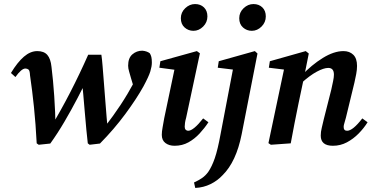

<svg xmlns="http://www.w3.org/2000/svg" viewBox="-20 -707 1833 947"><path d="M161 0Q156 -97 147.5 -179Q139 -261 128 -336Q127 -359 120.5 -364Q114 -369 105 -369Q86 -369 56 -327L34 -347Q66 -400 98 -427.5Q130 -455 164 -455Q197 -455 213.5 -436Q230 -417 234 -377Q242 -313 247.5 -233Q253 -153 254 -77L232 -82Q330 -245 415 -437H480Q483 -418 486 -381Q489 -344 492.5 -299Q496 -254 499.5 -209Q503 -164 506 -127.5Q509 -91 511 -72L496 -80Q540 -137 575 -190Q610 -243 644 -306Q649 -314 652 -322Q655 -330 659 -337L648 -249L626 -322Q622 -337 617 -353.5Q612 -370 612 -383Q612 -421 633 -439Q654 -457 682 -457Q694 -456 703.5 -452.5Q713 -449 719 -444Q724 -436 726.5 -426Q729 -416 729 -398Q729 -380 721.5 -355Q714 -330 687 -280Q653 -219 598 -144.5Q543 -70 473 1L422 7L413 0Q410 -24 406 -66.5Q402 -109 398 -156.5Q394 -204 390.5 -243.5Q387 -283 384 -301L413 -322Q391 -278 361.5 -221.5Q332 -165 298 -107Q264 -49 228 1L171 7Z M778 -42Q778 -58 782 -79Q786 -100 790 -124L844 -381L863 -360L766 -373L771 -405L951 -455L966 -444L898 -126Q894 -112 892.5 -101Q891 -90 891 -82Q891 -72 896 -67Q901 -62 908 -62Q934 -62 982 -123L1008 -104Q989 -75 964.5 -48.5Q940 -22 909.5 -5Q879 12 841 12Q814 12 796 -1.5Q778 -15 778 -42ZM934 -555Q909 -555 890.5 -571.5Q872 -588 872 -617Q872 -646 893.5 -666.5Q915 -687 942 -687Q969 -687 986 -670.5Q1003 -654 1003 -626Q1003 -597 982 -576Q961 -555 934 -555Z M1222 -555Q1197 -555 1178.5 -571.5Q1160 -588 1160 -617Q1160 -646 1181.5 -666.5Q1203 -687 1230 -687Q1257 -687 1274 -670.5Q1291 -654 1291 -626Q1291 -597 1270 -576Q1249 -555 1222 -555ZM943 220 937 193Q959 183 976 171.5Q993 160 1007 141Q1025 115 1039.5 73Q1054 31 1068 -46L1132 -381L1169 -359L1054 -373L1059 -405L1237 -455L1250 -443L1172 -45Q1145 91 1078 157Q1053 184 1018.5 201Q984 218 943 220Z M1562 -38Q1562 -57 1567 -76.5Q1572 -96 1577 -119L1614 -265Q1619 -288 1623 -307Q1627 -326 1627 -339Q1627 -372 1599 -372Q1577 -372 1542.5 -353.5Q1508 -335 1465 -296L1467 -334Q1517 -387 1572 -421Q1627 -455 1674 -455Q1704 -455 1722.5 -437Q1741 -419 1741 -382Q1741 -363 1737 -342Q1733 -321 1728 -299L1686 -126Q1682 -110 1678.5 -99.5Q1675 -89 1675 -81Q1675 -62 1692 -62Q1720 -62 1767 -123L1793 -104Q1775 -75 1749 -48.5Q1723 -22 1691 -5Q1659 12 1622 12Q1562 12 1562 -38ZM1414 0 1316 7 1304 -1 1384 -380 1421 -359 1306 -373 1311 -405 1488 -455 1503 -443 1480 -328 1452 -195Q1442 -146 1432.5 -98Q1423 -50 1414 0Z"/></svg>

Font: Lisu Bosa Black
Style: Italic
Weight: 900
Italic angle: -19°
Designer: David Morse, Annie Olsen, Victor Gaultney, Frank Grießhammer (Latin)
Foundry: SIL International
Version: Version 2.000